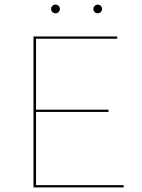

<svg xmlns="http://www.w3.org/2000/svg" viewBox="-20 -817 619 837"><path d="M203 -778Q203 -786 208.5 -791.5Q214 -797 222 -797Q230 -797 235.5 -791.5Q241 -786 241 -778Q241 -770 235.5 -764.5Q230 -759 222 -759Q214 -759 208.5 -764.5Q203 -770 203 -778ZM387 -778Q387 -786 393 -791.5Q399 -797 406 -797Q414 -797 419.5 -791.5Q425 -786 425 -778Q425 -770 419.5 -764.5Q414 -759 406 -759Q398 -759 392.5 -764.5Q387 -770 387 -778ZM519 -10V0H126V-658H491V-648H137V-339H453V-329H137V-10Z"/></svg>

Font: Ysabeau Infant Hairline
Style: Regular
Weight: 100
Designer: Christian Thalmann (Catharsis Fonts)
Version: Version 0.003